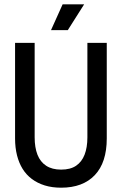

<svg xmlns="http://www.w3.org/2000/svg" viewBox="-20 -859 567 892"><path d="M264 13Q222 13 188 2.5Q154 -8 128 -27.5Q102 -47 85 -74.5Q68 -102 59 -137.5Q50 -173 50 -216V-660H141V-221Q141 -174 154 -140.5Q167 -107 194.5 -89Q222 -71 264 -71Q307 -71 333.5 -89Q360 -107 373 -140.5Q386 -174 386 -221V-660H476V-216Q476 -104 420.5 -45.5Q365 13 264 13ZM295 -719H217L271 -839H371Z"/></svg>

Font: Bricolage Grotesque 72pt SemiCondensed
Style: Regular
Weight: 400
Width: 4
Designer: Mathieu Triay
Foundry: Atelier Triay
Version: Version 1.001;gftools[0.9.33.dev8+g029e19f]